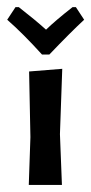

<svg xmlns="http://www.w3.org/2000/svg" viewBox="-39 -521 257 541"><path d="M100 -367.3H79.4Q25.2 -427.1 -18.7 -465.4L4.7 -500.9H14Q60.7 -464.5 90.7 -437.4Q117.8 -463.6 165.4 -500.9H174.8L198.1 -465.4Q158.9 -429 100 -367.3ZM135.5 0H42.1L46.7 -134.6L43 -319.6L136.4 -327.1L129.9 -143Z"/></svg>

Font: Gurajada
Style: Regular
Weight: 400
Designer: Purushoth Kumar Guthula
Foundry: SiliconAndhra, USA.
Version: Version 1.0.3; ttfautohint (v1.2.42-39fb)